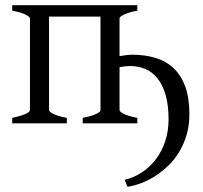

<svg xmlns="http://www.w3.org/2000/svg" viewBox="-20 -474 781 738"><path d="M708 -34.7Q708 8.3 697.3 44.4Q686.5 80.6 668.5 110.4Q650.4 140.1 626.5 163.1Q602.5 186 576.2 202.9Q549.8 219.7 522.5 230Q495.1 240.2 470.2 244.1Q467.8 238.8 464.8 231.4Q461.9 224.1 459.5 217.3Q495.1 208.5 526.1 188Q557.1 167.5 579.6 137.5Q602.1 107.4 615 68.8Q627.9 30.3 627.9 -14.6Q627.9 -68.8 616.9 -107.7Q606 -146.5 586.2 -171.6Q566.4 -196.8 539.3 -208.5Q512.2 -220.2 480 -220.2Q461.9 -220.2 439.5 -215.8V-50.8Q439.5 -44.9 455.8 -36.4Q472.2 -27.8 507.8 -21V0H297.9V-21Q330.1 -27.3 347.7 -35.2Q365.2 -43 366.2 -49.8V-410.2H168.5V-50.8Q168.5 -44.9 184.8 -36.4Q201.2 -27.8 236.8 -21V0H26.9V-21Q60.1 -27.8 77.6 -35.9Q95.2 -43.9 95.2 -50.8V-403.8Q94.2 -409.7 77.9 -418Q61.5 -426.3 26.9 -433.1V-454.1H507.8V-433.1Q474.6 -426.3 457 -418.2Q439.5 -410.2 439.5 -403.3V-258.3Q453.6 -260.7 466.1 -262.2Q478.5 -263.7 488.3 -263.7Q537.1 -263.7 577.6 -251.5Q618.2 -239.3 647.2 -211.9Q676.3 -184.6 692.1 -140.9Q708 -97.2 708 -34.7Z"/></svg>

Font: Noto Serif Devanagari
Style: Bold
Weight: 700
Designer: Monotype Design Team
Foundry: Monotype Imaging Inc.
Version: Version 1.01